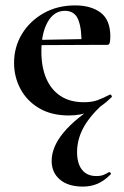

<svg xmlns="http://www.w3.org/2000/svg" viewBox="-20 -415 458 710"><path d="M287 275Q232 275 201.5 249Q171 223 171 180Q171 77 346 -32L357 -27Q308 19 286.5 61Q265 103 265 147Q265 190 283.5 213Q302 236 336 236Q353 236 363.5 231.5Q374 227 382 222Q385 220 388.5 224Q392 228 389 230Q365 254 340.5 264.5Q316 275 287 275ZM235 12Q170 12 124.5 -15Q79 -42 55.5 -86.5Q32 -131 32 -182Q32 -241 61 -289Q90 -337 141 -366Q192 -395 258 -395Q317 -395 352.5 -368Q388 -341 388 -280Q388 -267 386 -258Q384 -249 377 -249H281Q283 -306 270 -340.5Q257 -375 220 -375Q180 -375 156.5 -334Q133 -293 133 -225Q133 -167 151 -125Q169 -83 204 -60Q239 -37 290 -37Q320 -37 340.5 -44.5Q361 -52 386 -65Q388 -67 391.5 -63Q395 -59 393 -56Q356 -19 317.5 -3.5Q279 12 235 12ZM98 -248 97 -267 316 -271V-249Z"/></svg>

Font: Cormorant Garamond Light
Style: Bold
Weight: 700
Version: Version 4.001